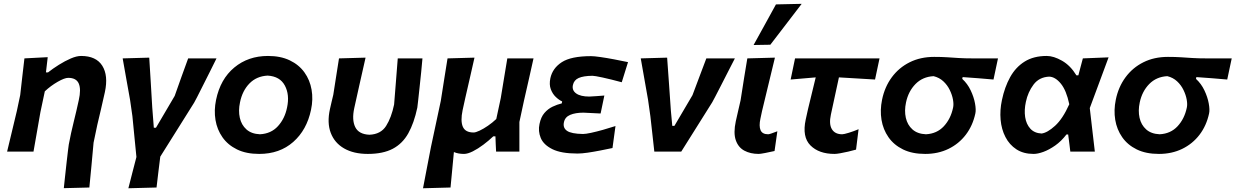

<svg xmlns="http://www.w3.org/2000/svg" viewBox="-20 -810 6602 1026"><path d="M321 195.5Q324 167 328 130Q332 93 336 57.2Q340 21.5 343.2 -4.5Q346.5 -30.5 347.5 -37.5Q359 -99.5 373.8 -158.2Q388.5 -217 401 -275Q414 -332.5 401 -363.2Q388 -394 344.5 -394Q325 -394 288 -372.8Q251 -351.5 219.5 -322L196 -211Q186 -153.5 177.2 -103.5Q168.5 -53.5 159 0H18Q31 -54.5 43.2 -105Q55.5 -155.5 70 -217L88 -302Q93.5 -350 99 -399Q104.5 -448 110.5 -498L235 -504.5L225.5 -423H236.5Q262.5 -443.5 294.8 -463.8Q327 -484 358.2 -497.5Q389.5 -511 413.5 -511Q493.5 -511 526.5 -458.8Q559.5 -406.5 540.5 -318Q529.5 -266 519 -223.5Q508.5 -181 500 -143L480 -47.5Q474 17.5 468.8 74.8Q463.5 132 457.5 192Z M666 196Q676.5 154.5 687 113.8Q697.5 73 709 29Q703.5 -24.5 698.2 -80.2Q693 -136 687.5 -189.5L675 -276.5Q665.5 -330.5 655.2 -387Q645 -443.5 635.5 -498L777.5 -502Q781 -442.5 785.5 -372.2Q790 -302 793.5 -237L802 -127.5H813.5Q839 -170.5 863.8 -213Q888.5 -255.5 913.5 -297.5Q931.5 -349 949.5 -398.8Q967.5 -448.5 985.5 -498H1137Q1121.5 -466.5 1102 -427.5Q1082.5 -388.5 1064 -352Q1045.5 -315.5 1032.8 -290.2Q1020 -265 1017.5 -261.5Q972 -189 926.8 -116.8Q881.5 -44.5 836.5 27Q831 70 826.2 110Q821.5 150 816.5 192Z M1365 12.5Q1295.5 12.5 1246.5 -11.5Q1197.5 -35.5 1168.8 -76.5Q1140 -117.5 1131.5 -169Q1123 -220.5 1134.5 -276Q1157.5 -387.5 1232 -449.2Q1306.5 -511 1412 -511Q1479.5 -511 1528.5 -487.5Q1577.5 -464 1606.8 -423.2Q1636 -382.5 1645 -330.8Q1654 -279 1642 -223Q1619.5 -115.5 1547 -51.5Q1474.5 12.5 1365 12.5ZM1369 -92.5Q1428.5 -95.5 1465.2 -135.8Q1502 -176 1514 -235.5Q1528.5 -303.5 1502.2 -352.8Q1476 -402 1410.5 -406Q1351 -403 1313 -364Q1275 -325 1262.5 -263Q1253 -218.5 1261.5 -180.5Q1270 -142.5 1296.8 -118.5Q1323.5 -94.5 1369 -92.5Z M1945.5 12.5Q1870 12.5 1819 -16.8Q1768 -46 1747.5 -99.8Q1727 -153.5 1743 -226.5Q1747.5 -248.5 1752.2 -266.8Q1757 -285 1761 -303.5Q1770 -361 1777 -406Q1784 -451 1791.5 -498L1933.5 -502Q1915 -420 1899.2 -350Q1883.5 -280 1873 -232Q1859.5 -169.5 1878.2 -131Q1897 -92.5 1954 -90Q2015 -92.5 2043.2 -137Q2071.5 -181.5 2086 -251.5Q2090.5 -308.5 2096 -376.8Q2101.5 -445 2105.5 -498H2237.5Q2235 -468 2230.8 -425.8Q2226.5 -383.5 2222 -341.8Q2217.5 -300 2214.2 -270Q2211 -240 2210 -234.5Q2192.5 -152.5 2161.8 -97.5Q2131 -42.5 2078.8 -15Q2026.5 12.5 1945.5 12.5Z M2240.5 196Q2250.5 142.5 2260.8 90Q2271 37.5 2283 -25L2335.5 -271Q2346 -339 2354.5 -391.8Q2363 -444.5 2371.5 -498L2515.5 -502Q2503.5 -448.5 2491.5 -396Q2479.5 -343.5 2466.5 -287L2452 -221Q2440 -163.5 2453.2 -132.8Q2466.5 -102 2511 -102Q2522 -102 2542.8 -111.8Q2563.5 -121.5 2587.2 -137.8Q2611 -154 2632 -174L2656 -286Q2665.5 -344 2673.8 -394.2Q2682 -444.5 2691 -498H2831Q2819 -443.5 2807.2 -391.5Q2795.5 -339.5 2780 -272L2755.5 -158Q2755.5 -119.5 2755.5 -82Q2755.5 -44.5 2755.5 0H2631Q2630 -20 2629 -40.8Q2628 -61.5 2627.5 -81.5H2616Q2592 -58.5 2563 -36.8Q2534 -15 2506.5 -1.2Q2479 12.5 2459.5 12.5Q2428.5 12.5 2405.5 2.5Q2401 52 2396.5 97.5Q2392 143 2387.5 192Z M3066 10.5Q2978.5 10.5 2931.5 -13Q2884.5 -36.5 2869.5 -73Q2854.5 -109.5 2863 -147.5Q2870.5 -184.5 2889.2 -206.2Q2908 -228 2932.5 -239.8Q2957 -251.5 2982 -257.5L2984 -268Q2967 -275.5 2949.8 -292Q2932.5 -308.5 2923.2 -333.5Q2914 -358.5 2921 -392Q2932.5 -445.5 2982.2 -477.8Q3032 -510 3138.5 -510Q3155 -510 3188.2 -505.2Q3221.5 -500.5 3261 -493Q3300.5 -485.5 3336 -478L3302.5 -370.5Q3243 -386.5 3200.2 -395.8Q3157.5 -405 3146 -405Q3097.5 -404.5 3072.2 -393.2Q3047 -382 3041.5 -355.5Q3035.5 -327.5 3058.8 -310.8Q3082 -294 3129.5 -294Q3150 -295 3170.5 -296.5Q3191 -298 3209.5 -299.5L3189.5 -203.5Q3168 -204.5 3148.5 -205.5Q3129 -206.5 3098 -208Q3055 -208 3027 -196.2Q2999 -184.5 2993.5 -156.5Q2987 -127 3009.8 -111Q3032.5 -95 3095.5 -94Q3109.5 -94 3138.5 -100.2Q3167.5 -106.5 3202.2 -116.2Q3237 -126 3269 -136.5L3253 -19Q3223 -12.5 3188.2 -5.8Q3153.5 1 3121 5.8Q3088.5 10.5 3066 10.5Z M3476.5 0Q3471.5 -45.5 3466 -94.8Q3460.5 -144 3455.5 -188.5L3443 -277Q3433.5 -331.5 3423.5 -387.5Q3413.5 -443.5 3404 -498L3545 -502Q3549.5 -441.5 3554.8 -365Q3560 -288.5 3565 -218.5L3572.5 -137.5H3584L3680.5 -301.5Q3698.5 -349.5 3717.2 -399.2Q3736 -449 3754.5 -498H3907Q3891.5 -468 3872 -429.8Q3852.5 -391.5 3833.8 -355Q3815 -318.5 3801.8 -293Q3788.5 -267.5 3786 -263.5Q3744 -196.5 3702.5 -130.5Q3661 -64.5 3620.5 0Z M4034.5 12.5Q3990 12.5 3957.5 -5Q3925 -22.5 3911.8 -61Q3898.5 -99.5 3912 -162.5Q3919.5 -197.5 3925.5 -222Q3931.5 -246.5 3937.5 -274Q3948 -341.5 3956.2 -393Q3964.5 -444.5 3973.5 -498L4121 -502Q4100 -414.5 4082 -340.5Q4064 -266.5 4052 -216L4043.5 -176Q4035 -136.5 4044.2 -114.5Q4053.5 -92.5 4085 -92.5Q4093 -92.5 4134 -108.5L4119 -3Q4095 2.5 4069 7.5Q4043 12.5 4034.5 12.5ZM4007 -569.5Q4037.5 -624.5 4067.2 -678.5Q4097 -732.5 4126.5 -786.5L4264 -789.5Q4240.5 -758.5 4211.2 -720.5Q4182 -682.5 4152.2 -643.5Q4122.5 -604.5 4096.5 -571Z M4439.5 12.5Q4356 12.5 4310.8 -33Q4265.5 -78.5 4285.5 -171Q4297.5 -228 4311 -281.2Q4324.5 -334.5 4339 -396.5L4205 -385L4228.5 -498H4680L4656 -385Q4607.5 -388 4558.8 -390.8Q4510 -393.5 4463 -396.5Q4452 -346.5 4441.5 -297Q4431 -247.5 4420 -197.5Q4409 -146.5 4425.5 -119.5Q4442 -92.5 4480.5 -92.5Q4489.5 -92.5 4515.8 -100.5Q4542 -108.5 4568 -119.5L4554.5 -10.5Q4535.5 -5 4512.8 0.2Q4490 5.5 4470 9Q4450 12.5 4439.5 12.5Z M4924 12.5Q4854.5 12.5 4805.5 -11.5Q4756.5 -35.5 4727.8 -76.8Q4699 -118 4690.5 -169.8Q4682 -221.5 4693.5 -277Q4707.5 -345.5 4745.5 -397Q4783.5 -448.5 4841 -477.2Q4898.5 -506 4972 -506Q5011.5 -506 5041.2 -504Q5071 -502 5102.8 -500Q5134.5 -498 5179 -498H5313L5289 -385Q5250 -388.5 5208.8 -391.8Q5167.5 -395 5124 -398L5122 -388.5Q5150 -363 5167 -327.2Q5184 -291.5 5190.2 -257.5Q5196.5 -223.5 5192 -203.5Q5178 -138.5 5141 -90Q5104 -41.5 5048.5 -14.5Q4993 12.5 4924 12.5ZM4928 -92.5Q4986.5 -95.5 5023.5 -135.2Q5060.5 -175 5073 -234.5Q5077 -252 5072.5 -277.5Q5068 -303 5055.2 -329.2Q5042.5 -355.5 5021 -375.5Q4999.5 -395.5 4969 -403Q4910.5 -400 4872.2 -361Q4834 -322 4821.5 -262.5Q4812 -218.5 4820.5 -180.5Q4829 -142.5 4855.8 -118.5Q4882.5 -94.5 4928 -92.5Z M5503.5 12.5Q5449 12.5 5411.5 -12Q5374 -36.5 5352.8 -77.8Q5331.5 -119 5327 -170.2Q5322.5 -221.5 5334 -275Q5348.5 -344.5 5378 -397.8Q5407.5 -451 5455.5 -481Q5503.5 -511 5573.5 -511Q5610.5 -511 5655.2 -485.5Q5700 -460 5732 -407.5H5742.5Q5748.5 -431.5 5755 -454.8Q5761.5 -478 5766.5 -498L5904 -503.5Q5879 -436 5853 -365.8Q5827 -295.5 5803.5 -232.5Q5810.5 -174 5817 -115.8Q5823.5 -57.5 5830.5 0H5699.5Q5697 -22.5 5694 -45.2Q5691 -68 5688 -91.5H5679Q5651.5 -55.5 5618.8 -32.5Q5586 -9.5 5555.8 1.5Q5525.5 12.5 5503.5 12.5ZM5546 -96.5Q5577 -100.5 5618 -137.8Q5659 -175 5694 -253Q5678.5 -327 5648.8 -363.2Q5619 -399.5 5586.5 -400.5Q5533 -398 5503 -358Q5473 -318 5462 -265.5Q5452.5 -222 5458.2 -184.2Q5464 -146.5 5485.8 -122.5Q5507.5 -98.5 5546 -96.5Z M6173 12.5Q6103.5 12.5 6054.5 -11.5Q6005.5 -35.5 5976.8 -76.8Q5948 -118 5939.5 -169.8Q5931 -221.5 5942.5 -277Q5956.5 -345.5 5994.5 -397Q6032.5 -448.5 6090 -477.2Q6147.5 -506 6221 -506Q6260.5 -506 6290.2 -504Q6320 -502 6351.8 -500Q6383.5 -498 6428 -498H6562L6538 -385Q6499 -388.5 6457.8 -391.8Q6416.5 -395 6373 -398L6371 -388.5Q6399 -363 6416 -327.2Q6433 -291.5 6439.2 -257.5Q6445.5 -223.5 6441 -203.5Q6427 -138.5 6390 -90Q6353 -41.5 6297.5 -14.5Q6242 12.5 6173 12.5ZM6177 -92.5Q6235.5 -95.5 6272.5 -135.2Q6309.5 -175 6322 -234.5Q6326 -252 6321.5 -277.5Q6317 -303 6304.2 -329.2Q6291.5 -355.5 6270 -375.5Q6248.5 -395.5 6218 -403Q6159.5 -400 6121.2 -361Q6083 -322 6070.5 -262.5Q6061 -218.5 6069.5 -180.5Q6078 -142.5 6104.8 -118.5Q6131.5 -94.5 6177 -92.5Z"/></svg>

Font: Commissioner Loud SemiBold
Style: Italic
Weight: 600
Italic angle: -12°
Designer: Kostas Bartsokas
Foundry: Kostas Bartsokas
Version: Version 1.000; ttfautohint (v1.8.3)